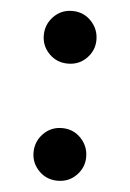

<svg xmlns="http://www.w3.org/2000/svg" viewBox="-45 -579 429 632"><g transform="rotate(5 169.0 -263.5)"><path d="M169 17Q132 17 107 -8.5Q82 -34 82 -69Q82 -105 107 -131Q132 -157 169 -157Q206 -157 231 -131Q256 -105 256 -69Q256 -34 231 -8.5Q206 17 169 17ZM169 -370Q132 -370 107 -395.5Q82 -421 82 -456Q82 -492 107 -518Q132 -544 169 -544Q206 -544 231 -518Q256 -492 256 -456Q256 -421 231 -395.5Q206 -370 169 -370Z"/></g></svg>

Font: Noto Serif TC ExtraLight ExtraBold
Style: Regular
Weight: 800
Version: Version 2.002-H1;hotconv 1.1.0;makeotfexe 2.6.0